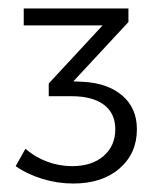

<svg xmlns="http://www.w3.org/2000/svg" viewBox="-20 -788 380 453"><path d="M303 -483Q303 -426 262 -390.5Q221 -355 153 -355Q116 -355 80 -366Q44 -377 17 -396L40 -437Q63 -417 91.5 -406.5Q120 -396 150 -396Q197 -396 224.5 -420Q252 -444 252 -483Q252 -521 225 -541Q198 -561 149 -561H95V-591L222 -728H36V-768H283V-736L153 -596L176 -595Q234 -592 268.5 -562.5Q303 -533 303 -483Z"/></svg>

Font: Gontserrat Light
Style: Regular
Weight: 300
Designer: Julieta Ulanovsky
Foundry: Julieta Ulanovsky
Version: Version 6.001